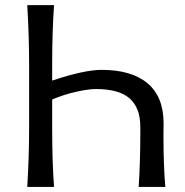

<svg xmlns="http://www.w3.org/2000/svg" viewBox="-20 -733 725 753"><path d="M191.9 0H86.9Q94.2 -118.7 94.2 -235.4V-474.6Q94.2 -592.8 86.9 -712.9H191.9Q184.6 -606.9 184.6 -481.9V-417Q310.5 -459 378.4 -459Q496.1 -459 558.8 -406.2Q621.6 -353.5 621.6 -249Q621.6 -240.7 621.3 -224.4Q621.1 -208 621.1 -200.2Q621.1 -83.5 628.4 0H523.9Q530.3 -100.1 530.3 -206.1V-235.4Q530.3 -310.1 488.5 -346.9Q446.8 -383.8 356.4 -383.8Q326.7 -383.8 277.8 -372.8Q229 -361.8 184.6 -342.8V-235.4Q184.6 -98.6 191.9 0Z"/></svg>

Font: Commissioner Flair
Style: Regular
Weight: 400
Designer: Kostas Bartsokas
Foundry: Kostas Bartsokas
Version: Version 1.000